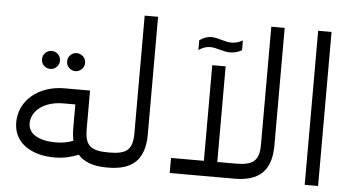

<svg xmlns="http://www.w3.org/2000/svg" viewBox="-51 -825 1679 914"><g transform="rotate(5 789.0 -368.0)"><path d="M179 -444C203 -444 222 -463 222 -487C222 -511 203 -530 179 -530C155 -530 136 -511 136 -487C136 -463 155 -444 179 -444ZM299 -444C323 -444 342 -463 342 -487C342 -511 323 -530 299 -530C275 -530 256 -511 256 -487C256 -463 275 -444 299 -444ZM489 -72C403 -72 377 -97 377 -174V-358H255C132 -358 40 -282 40 -177C40 -76 128 -26 235 -26C282 -26 318 -36 350 -49C379 -16 425 0 489 0H491C506 0 511 -15 511 -36C511 -58 506 -72 491 -72ZM235 -98C152 -98 104 -129 104 -177C104 -239 166 -286 255 -286H313V-174C313 -151 315 -131 319 -113C291 -102 265 -98 235 -98Z M605 -736V-174C605 -97 579 -72 493 -72H491C476 -72 471 -58 471 -36C471 -15 476 0 491 0H493C612 0 669 -54 669 -174V-736Z M1210 -736V-174C1210 -97 1184 -72 1098 -72H1010V-529H946V-72H789V0H1098C1216 0 1273 -53 1274 -171V-736ZM1025 -597C1042 -597 1060 -601 1081 -612V-659C1061 -648 1044 -644 1028 -644C993 -644 964 -662 931 -662C914 -662 895 -657 874 -642V-595C894 -609 912 -614 929 -614C961 -614 990 -597 1025 -597Z M1498 0V-736H1434V0Z"/></g></svg>

Font: UULA Sans
Style: Regular
Weight: 400
Designer: Mohamed Gaber, Laura Garcia Mut
Foundry: Kief Type Foundry
Version: Version 3.006;hotconv 1.0.109;makeotfexe 2.5.65596